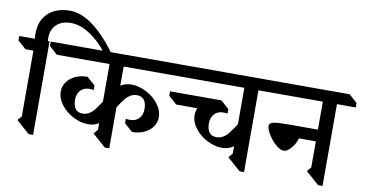

<svg xmlns="http://www.w3.org/2000/svg" viewBox="-95 -1334 3071 1609"><g transform="rotate(10 1440.5 -529.5)"><path d="M786 -776 746 -738Q670 -847 580.5 -908Q491 -969 410 -969Q332 -969 287 -927Q242 -885 242 -811Q242 -795 243 -786H258V10H220L107 -90L138 -126V-686H70L0 -748V-786H133Q130 -809 130 -830Q130 -909 164 -963Q198 -1017 255 -1043Q312 -1069 383 -1069Q571 -1069 786 -776Z M906 -523Q947 -549 999 -549Q1059 -549 1122.5 -517Q1186 -485 1228 -431Q1270 -377 1270 -316Q1270 -273 1244 -236.5Q1218 -200 1172.5 -179Q1127 -158 1070 -158L1000 -220V-258Q1018 -255 1035 -255Q1085 -255 1112.5 -286Q1140 -317 1140 -364Q1140 -415 1120 -442Q1100 -469 1059 -469Q1028 -469 1004.5 -455Q981 -441 964.5 -421.5Q948 -402 926 -369L909 -344L906 -339V10H868L755 -90L786 -126V-183Q748 -158 694 -158Q634 -158 570.5 -190Q507 -222 465 -276Q423 -330 423 -391Q423 -434 449 -470.5Q475 -507 520.5 -528Q566 -549 623 -549L693 -487V-449Q675 -452 658 -452Q608 -452 580.5 -421Q553 -390 553 -343Q553 -292 573 -265Q593 -238 634 -238Q665 -238 688.5 -252Q712 -266 728.5 -285.5Q745 -305 767 -338L784 -363L786 -366V-686H338L268 -748V-786H1355L1425 -724V-686H906Z M2213 -686H2053V10H2015L1902 -90L1933 -126V-189Q1891 -158 1833 -158Q1773 -158 1709.5 -190Q1646 -222 1604 -276Q1562 -330 1562 -391Q1562 -420 1575 -449H1395L1325 -511V-549H1762L1832 -487V-449Q1814 -452 1797 -452Q1747 -452 1719.5 -421Q1692 -390 1692 -343Q1692 -292 1712 -265Q1732 -238 1773 -238Q1806 -238 1832 -254.5Q1858 -271 1878.5 -297.5Q1899 -324 1933 -376V-686H1275L1205 -748V-786H2143L2213 -724Z M2721 -686V10H2683L2570 -90L2601 -126V-348H2457Q2445 -302 2411 -263Q2377 -224 2348 -224Q2319 -224 2281 -257Q2243 -290 2215.5 -335Q2188 -380 2188 -410Q2188 -432 2223.5 -440Q2259 -448 2352 -448H2601V-686H2089L2013 -748V-786H2811L2881 -724V-686Z"/></g></svg>

Font: Inknut
Style: Antiqua
Weight: 400
Designer: Claus Eggers Srensen
Foundry: Claus Eggers Srensen
Version: Version 1.000; ttfautohint (v1.2) -l 7 -r 28 -G 50 -x 13 -D 